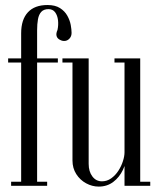

<svg xmlns="http://www.w3.org/2000/svg" viewBox="-20 -722 616 746"><path d="M62.2 -592.6Q62.2 -646 88.4 -674.2Q114.6 -702.5 164.4 -702.5Q194.6 -702.5 213.1 -690.6Q231.6 -678.8 241.5 -661.1Q251.4 -643.4 254.8 -625.2Q258.1 -607 258.1 -594.4Q258.1 -581.5 250.8 -573.1Q243.5 -564.6 233.4 -563.1Q223.4 -561.6 213 -567.2Q202.9 -572.1 199.9 -581.8Q197 -591.5 203.4 -605.6Q207.5 -624.8 205.4 -643.4Q203.2 -662.1 194.2 -674.3Q185.1 -686.5 168.5 -686.5Q150.1 -686.5 140.4 -676Q130.8 -665.5 127.5 -647.1Q124.2 -628.8 124.2 -604.2V0H62.2ZM23.2 0V-16H62.2V0ZM124.2 0V-16H163.2V0ZM124.2 -479V-495H204.8V-479ZM11.6 -479V-495H62.2V-479Z M471.9 -451.2V-124.9Q471.9 -92 457.9 -62.6Q444 -33.2 420 -15.1Q396 3 363.6 3Q338 3 314.6 -9.8Q291.1 -22.5 276.4 -45.5Q261.6 -68.5 261.6 -98.6V-495H324.5V-85.5Q324.5 -55.6 338.8 -36.6Q353 -17.5 376.2 -17.5Q395.8 -17.5 412.1 -29.1Q428.5 -40.8 440 -58.6Q451.5 -76.5 457.6 -95.8Q463.8 -115 463.8 -130.6V-451.2ZM524.8 -495V0H463.8V-495ZM463.8 -495V-479H424.8V-495ZM563.8 -16V0H524.8V-16ZM261.6 -495V-479H222.6V-495Z"/></svg>

Font: Emberly Black
Style: Regular
Weight: 900
Designer: Rajesh Rajput
Foundry: Rajesh Rajput
Version: Version 1.000